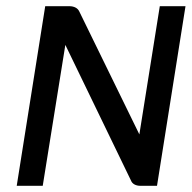

<svg xmlns="http://www.w3.org/2000/svg" viewBox="-20 -600 619 620"><path d="M34 0H118L191 -455L403 -17C407 -6 419 0 433 0H487L579 -580H496L430 -166L236 -563C231 -574 219 -580 204 -580H126Z"/></svg>

Font: Charger Sport
Style: SeBdExtObl
Weight: 600
Designer: Jasper
Foundry: Cannot Into Space Fonts
Version: Version 1.1